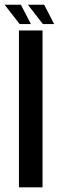

<svg xmlns="http://www.w3.org/2000/svg" viewBox="-56 -806 253 826"><path d="M25.5 0H127V-675H25.5ZM128.5 -702.5H177L134 -785.5H64ZM28.5 -702.5H77L34 -785.5H-36Z"/></svg>

Font: Anybody ExtraCondensed Medium
Style: Regular
Weight: 500
Width: 2
Version: Version 1.113;gftools[0.9.25]